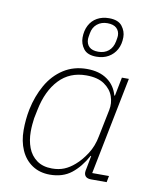

<svg xmlns="http://www.w3.org/2000/svg" viewBox="-88 -846 746 924"><g transform="rotate(10 285.5 -383.5)"><path d="M495 0H419Q402 0 393.5 -7.5Q385 -15 385 -29Q385 -34 386 -38.5Q387 -43 388 -48L400 -111H397Q366 -54 324 -21Q282 12 219 12Q169 12 132.5 -12.5Q96 -37 77 -80Q58 -123 58 -178Q58 -204 60.5 -229.5Q63 -255 68 -280Q82 -347 113 -401.5Q144 -456 193.5 -488Q243 -520 308 -520Q368 -520 407 -492.5Q446 -465 459 -417H462L480 -508H514L419 -31H501ZM224 -19Q257 -19 283 -29.5Q309 -40 334 -62Q362 -86 386.5 -124Q411 -162 420 -211L447 -344Q454 -378 442.5 -411Q431 -444 398.5 -466.5Q366 -489 310 -489Q229 -489 177.5 -434.5Q126 -380 107 -286L98 -242Q96 -227 94.5 -211Q93 -195 93 -176Q93 -133 106.5 -97.5Q120 -62 149.5 -40.5Q179 -19 224 -19ZM341 -586Q297 -586 278.5 -610.5Q260 -635 260 -665Q260 -699 273.5 -725Q287 -751 312 -765Q337 -779 370 -779Q415 -779 434 -754.5Q453 -730 453 -701Q453 -666 439 -640.5Q425 -615 400 -600.5Q375 -586 341 -586ZM346 -611Q376 -611 396 -627.5Q416 -644 422 -675Q424 -687 425 -692.5Q426 -698 426 -703Q426 -726 411 -740Q396 -754 366 -754Q337 -754 316.5 -737.5Q296 -721 291 -691Q289 -678 288 -673Q287 -668 287 -663Q287 -639 301.5 -625Q316 -611 346 -611Z"/></g></svg>

Font: IBM Plex Sans ExtraLight
Style: Italic
Weight: 250
Italic angle: -11.31°
Designer: Mike Abbink, Paul van der Laan, Pieter van Rosmalen
Foundry: Bold Monday
Version: Version 3.201